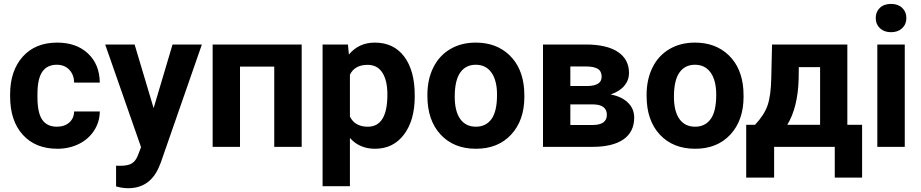

<svg xmlns="http://www.w3.org/2000/svg" viewBox="-20 -758 4752 991"><path d="M273.9 -104Q313 -104 337.4 -125.5Q361.8 -147 362.8 -182.6H495.1Q494.6 -128.9 465.8 -84.2Q437 -39.6 387 -14.9Q336.9 9.8 276.4 9.8Q163.1 9.8 97.7 -62.3Q32.2 -134.3 32.2 -261.2V-270.5Q32.2 -392.6 97.2 -465.3Q162.1 -538.1 275.4 -538.1Q374.5 -538.1 434.3 -481.7Q494.1 -425.3 495.1 -331.5H362.8Q361.8 -372.6 337.4 -398.2Q313 -423.8 272.9 -423.8Q223.6 -423.8 198.5 -387.9Q173.3 -352.1 173.3 -271.5V-256.8Q173.3 -175.3 198.2 -139.6Q223.1 -104 273.9 -104Z M772.9 -199.7 870.6 -528.3H1022L809.6 82L797.9 109.9Q750.5 213.4 641.6 213.4Q610.8 213.4 579.1 204.1V97.2L600.6 97.7Q640.6 97.7 660.4 85.4Q680.2 73.2 691.4 44.9L708 1.5L522.9 -528.3H674.8Z M1537.1 0H1395.5V-414.1H1218.8V0H1077.6V-528.3H1537.1Z M2120.6 -259.3Q2120.6 -137.2 2065.2 -63.7Q2009.8 9.8 1915.5 9.8Q1835.4 9.8 1786.1 -45.9V203.1H1645V-528.3H1775.9L1780.8 -476.6Q1832 -538.1 1914.6 -538.1Q2012.2 -538.1 2066.4 -465.8Q2120.6 -393.6 2120.6 -266.6ZM1979.5 -269.5Q1979.5 -343.3 1953.4 -383.3Q1927.2 -423.3 1877.4 -423.3Q1811 -423.3 1786.1 -372.6V-156.2Q1812 -104 1878.4 -104Q1979.5 -104 1979.5 -269.5Z M2186 -269Q2186 -347.7 2216.3 -409.2Q2246.6 -470.7 2303.5 -504.4Q2360.4 -538.1 2435.5 -538.1Q2542.5 -538.1 2610.1 -472.7Q2677.7 -407.2 2685.5 -294.9L2686.5 -258.8Q2686.5 -137.2 2618.7 -63.7Q2550.8 9.8 2436.5 9.8Q2322.3 9.8 2254.2 -63.5Q2186 -136.7 2186 -262.7ZM2327.1 -258.8Q2327.1 -183.6 2355.5 -143.8Q2383.8 -104 2436.5 -104Q2487.8 -104 2516.6 -143.3Q2545.4 -182.6 2545.4 -269Q2545.4 -342.8 2516.6 -383.3Q2487.8 -423.8 2435.5 -423.8Q2383.8 -423.8 2355.5 -383.5Q2327.1 -343.3 2327.1 -258.8Z M2782.7 0V-528.3H3003.4Q3111.3 -528.3 3168.9 -490.2Q3226.6 -452.1 3226.6 -380.9Q3226.6 -344.2 3202.4 -315.2Q3178.2 -286.1 3131.8 -270.5Q3188.5 -259.8 3220.9 -228.3Q3253.4 -196.8 3253.4 -150.9Q3253.4 -77.1 3198 -38.6Q3142.6 0 3037.1 0ZM2923.8 -219.2V-112.8H3037.6Q3112.3 -112.8 3112.3 -165Q3112.3 -218.3 3041 -219.2ZM2923.8 -314H3011.2Q3085.4 -314.9 3085.4 -361.8Q3085.4 -390.6 3065.2 -402.8Q3044.9 -415 3003.4 -415H2923.8Z M3317.4 -269Q3317.4 -347.7 3347.7 -409.2Q3377.9 -470.7 3434.8 -504.4Q3491.7 -538.1 3566.9 -538.1Q3673.8 -538.1 3741.5 -472.7Q3809.1 -407.2 3816.9 -294.9L3817.9 -258.8Q3817.9 -137.2 3750 -63.7Q3682.1 9.8 3567.9 9.8Q3453.6 9.8 3385.5 -63.5Q3317.4 -136.7 3317.4 -262.7ZM3458.5 -258.8Q3458.5 -183.6 3486.8 -143.8Q3515.1 -104 3567.9 -104Q3619.1 -104 3647.9 -143.3Q3676.8 -182.6 3676.8 -269Q3676.8 -342.8 3647.9 -383.3Q3619.1 -423.8 3566.9 -423.8Q3515.1 -423.8 3486.8 -383.5Q3458.5 -343.3 3458.5 -258.8Z M3877 -113.8Q3924.8 -164.6 3941.9 -214.4Q3959 -264.2 3960.9 -355.5L3964.8 -528.3H4353.5V-113.8H4429.7V158.7H4288.6V0H3975.6V158.7H3831.5V-113.8ZM4043.5 -113.8H4212.9V-411.6H4103L4102.1 -348.1Q4097.7 -202.6 4043.5 -113.8Z M4649.9 0H4508.3V-528.3H4649.9ZM4500 -665Q4500 -696.8 4521.2 -717.3Q4542.5 -737.8 4579.1 -737.8Q4615.2 -737.8 4636.7 -717.3Q4658.2 -696.8 4658.2 -665Q4658.2 -632.8 4636.5 -612.3Q4614.7 -591.8 4579.1 -591.8Q4543.5 -591.8 4521.7 -612.3Q4500 -632.8 4500 -665Z"/></svg>

Font: Robotiche
Style: Bold
Weight: 700
Designer: Google
Version: Version 2.001150; 2014